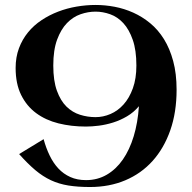

<svg xmlns="http://www.w3.org/2000/svg" viewBox="-20 -562 775 774"><path d="M43 -288.1Q43 -331.5 56.4 -367.4Q69.8 -403.3 93 -431.6Q116.2 -460 147.5 -480.7Q178.7 -501.5 214.4 -515.1Q250 -528.8 288.8 -535.4Q327.6 -542 365.2 -542Q403.3 -542 442.1 -534.7Q481 -527.3 517.3 -511Q553.7 -494.6 585.4 -468.5Q617.2 -442.4 640.9 -404.3Q664.6 -366.2 678.2 -315.7Q691.9 -265.1 691.9 -200.2Q691.9 -109.4 666.5 -36.9Q641.1 35.6 595.2 86.7Q549.3 137.7 485.1 164.8Q420.9 191.9 342.8 191.9Q293.5 191.9 255.6 185.8Q217.8 179.7 185.3 164.6Q152.8 149.4 122.3 123.8Q91.8 98.1 57.1 59.1L155.8 -1Q165.5 34.7 180.2 64.9Q194.8 95.2 215.3 117.2Q235.8 139.2 263.4 151.6Q291 164.1 327.1 164.1Q373 164.1 410.4 142.3Q447.8 120.6 475.1 81.3Q502.4 42 519 -12.7Q535.6 -67.4 540 -133.8Q519 -108.9 491.9 -93Q464.8 -77.1 436 -68.1Q407.2 -59.1 378.7 -55.4Q350.1 -51.8 326.2 -51.8Q267.1 -51.8 215.6 -64.7Q164.1 -77.6 125.7 -106Q87.4 -134.3 65.2 -179.2Q43 -224.1 43 -288.1ZM194.8 -297.9Q194.8 -236.3 209.5 -196Q224.1 -155.8 248 -132.3Q272 -108.9 302.5 -99.4Q333 -89.8 365.2 -89.8Q396 -89.8 425.5 -102.5Q455.1 -115.2 478.3 -141.1Q501.5 -167 515.6 -206.1Q529.8 -245.1 529.8 -297.9Q529.8 -359.9 515.1 -401.6Q500.5 -443.4 477.1 -468.8Q453.6 -494.1 424.1 -504.6Q394.5 -515.1 365.2 -515.1Q335 -515.1 304.7 -504.6Q274.4 -494.1 250 -469Q225.6 -443.8 210.2 -402.1Q194.8 -360.4 194.8 -297.9Z"/></svg>

Font: Uncial Antiqua
Style: Regular
Weight: 400
Version: Version 1.000